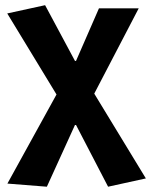

<svg xmlns="http://www.w3.org/2000/svg" viewBox="-20 -528 580 737"><path d="M159.9 188.7 8.4 176.7 196.9 -165.3 7.8 -476.4 153.1 -508.1 267.8 -294.2H271.8L359.9 -496.1H512.5L341.8 -168.6L539.9 156.9L394.9 188.7L271.8 -48.3H267.8Z"/></svg>

Font: Source Sans 3 VF
Style: Regular
Weight: 200
Designer: Paul D. Hunt
Foundry: Adobe
Version: Version 3.046;hotconv 1.0.118;makeotfexe 2.5.65603